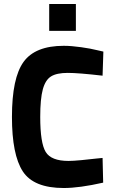

<svg xmlns="http://www.w3.org/2000/svg" viewBox="-20 -932 569 964"><path d="M495 -139 498 -15Q379 12 300 12Q149 12 94.5 -71.5Q40 -155 40 -345Q40 -541 98.5 -621.5Q157 -702 300 -702Q338 -702 387.5 -695Q437 -688 468 -680L499 -673L495 -552Q374 -566 320 -566Q265 -566 236.5 -548.5Q208 -531 195 -483.5Q182 -436 182 -345Q182 -214 209.5 -169Q237 -124 324 -124Q346 -124 389 -128Q432 -132 464 -136ZM227 -777V-912H361V-777Z"/></svg>

Font: TitilliumText22L Xb
Style: Bold
Weight: 400
Designer: Campivisivi
Foundry: Campivisivi
Version: 1.000